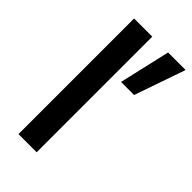

<svg xmlns="http://www.w3.org/2000/svg" viewBox="-220 -761 822 822"><g transform="rotate(45 191.0 -350.0)"><path d="M71.7 0V-700H181.7V0ZM224.2 -468.3 277.5 -700H382.5V-696.7L303.3 -468.3Z"/></g></svg>

Font: Funnel Sans Medium
Style: Regular
Weight: 500
Version: Version 1.000; Beta; Release 5; Build 24; ttfautohint (v1.8.